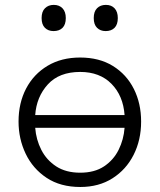

<svg xmlns="http://www.w3.org/2000/svg" viewBox="-20 -736 637 766"><path d="M300.5 10Q221 10 166 -26.5Q111 -63 82.5 -122.5Q54 -182 54 -251Q54 -325 84.2 -382.8Q114.5 -440.5 169.8 -473.5Q225 -506.5 299.5 -506.5Q376 -506.5 430.5 -472.8Q485 -439 514 -381.2Q543 -323.5 543 -251Q543 -177.5 513.2 -118.5Q483.5 -59.5 429 -24.8Q374.5 10 300.5 10ZM300 -449Q216 -449 170.8 -399.2Q125.5 -349.5 120.5 -277H477Q471.5 -354 424.8 -401.5Q378 -449 300 -449ZM300 -47Q357 -47 395 -72.2Q433 -97.5 453.2 -138.2Q473.5 -179 477 -226H120.5Q124 -179 144.8 -138.2Q165.5 -97.5 204.2 -72.2Q243 -47 300 -47ZM401.5 -612Q380.5 -612 367.2 -625Q354 -638 354 -664Q354 -690 367.2 -703.2Q380.5 -716.5 402.5 -716.5Q424.5 -716.5 437.2 -702.8Q450 -689 450 -664Q450 -638 437 -625Q424 -612 401.5 -612ZM193.5 -612Q172.5 -612 159.2 -625Q146 -638 146 -664Q146 -690 159.5 -703.2Q173 -716.5 194.5 -716.5Q216.5 -716.5 229.5 -702.8Q242.5 -689 242.5 -664Q242.5 -638 229.5 -625Q216.5 -612 193.5 -612Z"/></svg>

Font: Heraclito Light
Style: Regular
Weight: 300
Designer: Kostas Bartsokas (font) & Cristiano Sobral (main changes)
Foundry: Kostas Bartsokas (font) & Cristiano Sobral (main changes)
Version: Version 1.00;July 8, 2020;FontCreator 13.0.0.2655 64-bit